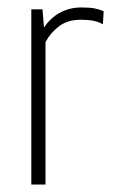

<svg xmlns="http://www.w3.org/2000/svg" viewBox="-20 -495 309 515"><path d="M64 0V-470H94L98 -421Q115 -447 141 -461Q167 -475 198 -475Q221 -475 233.5 -472.5Q246 -470 258 -465L256 -430Q243 -437 229.5 -439.5Q216 -442 196 -442Q162 -442 139 -425Q116 -408 102 -382V0Z"/></svg>

Font: Smooch Sans Thin Light
Style: Regular
Weight: 300
Version: Version 1.010